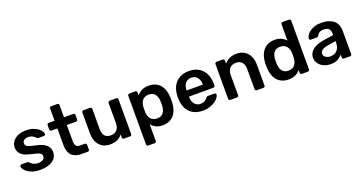

<svg xmlns="http://www.w3.org/2000/svg" viewBox="-41 -1492 4662 2463"><g transform="rotate(-20 2289.5 -260.0)"><path d="M264 10Q203 10 160.5 -4.5Q118 -19 90.5 -39Q63 -59 50.5 -80.5Q38 -102 37 -116Q36 -127 44 -133.5Q52 -140 60 -140H139Q143 -140 146 -139Q149 -138 154 -133Q163 -125 173.5 -115.5Q184 -106 197 -98.5Q210 -91 227 -86Q244 -81 266 -81Q305 -81 331.5 -96.5Q358 -112 358 -141Q358 -156 352 -167Q346 -178 330 -187Q314 -196 286.5 -204Q259 -212 216 -221Q130 -239 90 -276Q50 -313 50 -374Q50 -403 63.5 -431Q77 -459 103 -481Q129 -503 168 -516.5Q207 -530 259 -530Q313 -530 353 -516.5Q393 -503 420 -483.5Q447 -464 460.5 -443Q474 -422 475 -407Q476 -396 469 -389.5Q462 -383 453 -383H380Q374 -383 370 -385Q366 -387 362 -390Q353 -397 344 -405.5Q335 -414 323.5 -421.5Q312 -429 296.5 -434Q281 -439 259 -439Q220 -439 200 -422.5Q180 -406 180 -381Q180 -368 184.5 -358Q189 -348 203.5 -339Q218 -330 245 -322Q272 -314 316 -305Q366 -295 400.5 -279.5Q435 -264 456 -244Q477 -224 486 -199.5Q495 -175 495 -148Q495 -114 480 -85Q465 -56 436 -35Q407 -14 363.5 -2Q320 10 264 10Z M831 0Q649 0 649 -187V-415H570Q560 -415 553 -421.5Q546 -428 546 -439V-496Q546 -507 553 -513.5Q560 -520 570 -520H649V-686Q649 -697 655.5 -703.5Q662 -710 673 -710H754Q765 -710 771.5 -703.5Q778 -697 778 -686V-520H903Q914 -520 920.5 -513.5Q927 -507 927 -496V-439Q927 -428 920.5 -421.5Q914 -415 903 -415H778V-197Q778 -155 792.5 -132.5Q807 -110 843 -110H912Q923 -110 929.5 -103Q936 -96 936 -86V-24Q936 -13 929.5 -6.5Q923 0 912 0Z M1218 10Q1126 10 1073 -50Q1020 -110 1020 -215V-496Q1020 -507 1027 -513.5Q1034 -520 1044 -520H1132Q1143 -520 1149.5 -513.5Q1156 -507 1156 -496V-221Q1156 -97 1265 -97Q1317 -97 1347.5 -129.5Q1378 -162 1378 -221V-496Q1378 -507 1385 -513.5Q1392 -520 1403 -520H1490Q1501 -520 1507.5 -513.5Q1514 -507 1514 -496V-24Q1514 -13 1507.5 -6.5Q1501 0 1490 0H1409Q1398 0 1391.5 -6.5Q1385 -13 1385 -24V-65Q1359 -30 1318.5 -10Q1278 10 1218 10Z M1671 190Q1660 190 1653.5 183.5Q1647 177 1647 166V-496Q1647 -507 1653.5 -513.5Q1660 -520 1671 -520H1750Q1761 -520 1767.5 -513.5Q1774 -507 1774 -496V-456Q1798 -488 1837 -509Q1876 -530 1934 -530Q1987 -530 2026 -512.5Q2065 -495 2091 -464Q2117 -433 2131 -390Q2145 -347 2147 -295Q2148 -260 2147 -224Q2145 -174 2131 -131.5Q2117 -89 2091 -57.5Q2065 -26 2026 -8Q1987 10 1934 10Q1880 10 1842 -9.5Q1804 -29 1780 -61V166Q1780 177 1773.5 183.5Q1767 190 1756 190ZM1897 -97Q1929 -97 1950 -107.5Q1971 -118 1984.5 -136.5Q1998 -155 2004.5 -179Q2011 -203 2012 -230Q2014 -260 2012 -290Q2011 -317 2004.5 -341Q1998 -365 1984.5 -383.5Q1971 -402 1950 -412.5Q1929 -423 1897 -423Q1866 -423 1844 -412Q1822 -401 1808.5 -383Q1795 -365 1788 -342Q1781 -319 1780 -295Q1778 -257 1780 -218Q1781 -196 1788 -174Q1795 -152 1809.5 -135Q1824 -118 1845.5 -107.5Q1867 -97 1897 -97Z M2484 10Q2373 10 2308 -54Q2243 -118 2238 -236Q2237 -246 2237 -261.5Q2237 -277 2238 -286Q2241 -343 2259 -388Q2277 -433 2308.5 -464.5Q2340 -496 2384.5 -513Q2429 -530 2484 -530Q2545 -530 2591 -510.5Q2637 -491 2668 -456Q2699 -421 2715 -372.5Q2731 -324 2731 -266V-245Q2731 -234 2724 -227.5Q2717 -221 2706 -221H2374Q2374 -196 2380 -171Q2386 -146 2399.5 -126.5Q2413 -107 2433.5 -95Q2454 -83 2483 -83Q2504 -83 2520 -88Q2536 -93 2547.5 -100.5Q2559 -108 2566.5 -116Q2574 -124 2578 -129Q2587 -140 2592.5 -143Q2598 -146 2609 -146H2695Q2705 -146 2711.5 -140Q2718 -134 2717 -125Q2716 -109 2700.5 -86Q2685 -63 2655.5 -41.5Q2626 -20 2583 -5Q2540 10 2484 10ZM2374 -305H2595V-308Q2595 -366 2566 -402.5Q2537 -439 2484 -439Q2431 -439 2402.5 -402.5Q2374 -366 2374 -308Z M2861 0Q2851 0 2844 -6.5Q2837 -13 2837 -24V-496Q2837 -507 2844 -513.5Q2851 -520 2861 -520H2943Q2953 -520 2960 -513.5Q2967 -507 2967 -496V-455Q2993 -487 3033.5 -508.5Q3074 -530 3134 -530Q3226 -530 3280 -470Q3334 -410 3334 -305V-24Q3334 -13 3327.5 -6.5Q3321 0 3310 0H3222Q3211 0 3204.5 -6.5Q3198 -13 3198 -24V-299Q3198 -358 3169.5 -390.5Q3141 -423 3087 -423Q3034 -423 3003.5 -390.5Q2973 -358 2973 -299V-24Q2973 -13 2966.5 -6.5Q2960 0 2949 0Z M3654 10Q3602 10 3562.5 -8Q3523 -26 3497 -57.5Q3471 -89 3457 -132.5Q3443 -176 3441 -228Q3440 -246 3440 -260.5Q3440 -275 3441 -293Q3443 -343 3457 -386Q3471 -429 3497 -461Q3523 -493 3562.5 -511.5Q3602 -530 3654 -530Q3708 -530 3745.5 -511.5Q3783 -493 3808 -464V-686Q3808 -697 3814.5 -703.5Q3821 -710 3832 -710H3917Q3928 -710 3934.5 -703.5Q3941 -697 3941 -686V-24Q3941 -13 3934.5 -6.5Q3928 0 3917 0H3838Q3827 0 3820.5 -6.5Q3814 -13 3814 -24V-61Q3789 -30 3750.5 -10Q3712 10 3654 10ZM3691 -97Q3722 -97 3744 -108Q3766 -119 3779.5 -137Q3793 -155 3800 -178Q3807 -201 3808 -225Q3809 -243 3809 -263.5Q3809 -284 3808 -302Q3807 -325 3800 -346.5Q3793 -368 3779 -385Q3765 -402 3743 -412.5Q3721 -423 3691 -423Q3660 -423 3638.5 -412.5Q3617 -402 3603.5 -383.5Q3590 -365 3584 -341Q3578 -317 3576 -290Q3575 -260 3576 -230Q3578 -203 3584 -179Q3590 -155 3603.5 -136.5Q3617 -118 3638.5 -107.5Q3660 -97 3691 -97Z M4225 10Q4186 10 4152 -2Q4118 -14 4093.5 -34.5Q4069 -55 4054.5 -83Q4040 -111 4040 -143Q4040 -178 4055 -205.5Q4070 -233 4097 -254Q4124 -275 4162 -289Q4200 -303 4246 -310L4383 -330V-351Q4383 -393 4362 -416Q4341 -439 4290 -439Q4253 -439 4231 -424.5Q4209 -410 4198 -386Q4190 -373 4175 -373H4096Q4074 -373 4074 -395Q4075 -411 4087 -434Q4099 -457 4125 -478.5Q4151 -500 4192 -515Q4233 -530 4291 -530Q4354 -530 4397 -514.5Q4440 -499 4467 -473Q4494 -447 4505.5 -412Q4517 -377 4517 -338V-24Q4517 -13 4510.5 -6.5Q4504 0 4493 0H4412Q4401 0 4394.5 -6.5Q4388 -13 4388 -24V-63Q4368 -35 4329 -12.5Q4290 10 4225 10ZM4259 -85Q4285 -85 4308 -93.5Q4331 -102 4348 -119.5Q4365 -137 4375 -163.5Q4385 -190 4385 -226V-247L4284 -231Q4224 -222 4196 -202Q4168 -182 4168 -153Q4168 -136 4175.5 -123.5Q4183 -111 4196 -102.5Q4209 -94 4225 -89.5Q4241 -85 4259 -85Z"/></g></svg>

Font: Fz Rubik Med
Style: Regular
Weight: 500
Designer: Hubert and Fischer
Foundry: Hubert and Fischer
Version: Vit hóa bi FontZin.com